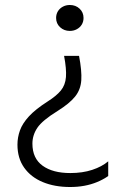

<svg xmlns="http://www.w3.org/2000/svg" viewBox="-20 -520 506 770"><path d="M261 230Q199 230 151.5 210.2Q104 190.5 77 152.5Q50 114.5 50 60Q50 31 60 3Q70 -25 96.2 -53.5Q122.5 -82 171 -113Q206.5 -135.5 224.2 -157.2Q242 -179 244.5 -211Q247 -243 237 -296H297Q308.5 -236 306 -198.2Q303.5 -160.5 281.2 -132.8Q259 -105 211 -75Q149.5 -37 129.8 -7.5Q110 22 110 56Q110 115 150.8 144.5Q191.5 174 262 174Q311 174 349.8 161.2Q388.5 148.5 414 127V186Q393 200.5 369.2 210.2Q345.5 220 318.5 225Q291.5 230 261 230ZM260 -396Q237 -396 221 -410.8Q205 -425.5 205 -448Q205 -463 212.2 -474.8Q219.5 -486.5 232 -493.2Q244.5 -500 260 -500Q283.5 -500 299.2 -485.2Q315 -470.5 315 -448Q315 -433 307.8 -421.2Q300.5 -409.5 288 -402.8Q275.5 -396 260 -396Z"/></svg>

Font: Geologica-Sharp
Style: Regular
Weight: 100
Designer: Sindre Bremnes, Frode Helland
Foundry: Monokrom Skriftforlag AS
Version: Version 1.010;gftools[0.9.28]